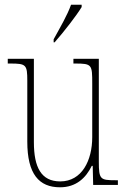

<svg xmlns="http://www.w3.org/2000/svg" viewBox="-20 -786 540 816"><path d="M208 -619V-606H212C251 -650 306 -721 327 -756V-766H282C266 -721 237 -672 208 -619ZM235 10C304 10 345 -30 370 -81H374L376 0H481V-20H470C406 -20 400 -24 400 -99V-536H292V-516H300C371 -516 372 -511 372 -431V-203C372 -104 328 -15 236 -15C155 -15 124 -75 124 -182V-536H13V-516H24C91 -516 96 -511 96 -443V-184C96 -46 146 10 235 10Z"/></svg>

Font: Noto Serif Devanagari Condensed Thin
Style: Regular
Weight: 100
Width: 3
Designer: Universal Thirst, Indian Type Foundry and the Monotype Design Team
Foundry: Monotype Imaging Inc.
Version: Version 2.004